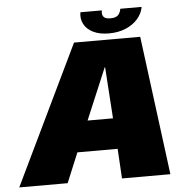

<svg xmlns="http://www.w3.org/2000/svg" viewBox="-82 -873 924 929"><g transform="rotate(-5 380.0 -409.0)"><path d="M-26 0H209L269 -144.5H464.5L473 0H708L620.5 -675H299ZM331.5 -293.5 436.5 -543H438.5L455 -293.5ZM471.5 -704.5Q517.5 -704.5 553.5 -719.8Q589.5 -735 612 -761Q634.5 -787 640 -818.5H536.5Q534 -804.5 528 -795Q522 -785.5 511.2 -781Q500.5 -776.5 484 -776.5Q469.5 -776.5 460.2 -781Q451 -785.5 447.5 -794.8Q444 -804 446.5 -818.5H342.5Q337 -787 350.8 -761Q364.5 -735 395.2 -719.8Q426 -704.5 471.5 -704.5Z"/></g></svg>

Font: Anybody UltraCondensed Thin Black
Style: Italic
Weight: 900
Italic angle: -10°
Version: Version 1.111